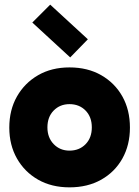

<svg xmlns="http://www.w3.org/2000/svg" viewBox="-20 -793 600 826"><path d="M279 13Q202 13 144 -20Q86 -53 53 -111Q20 -169 20 -244Q20 -320 53 -378Q86 -436 144 -469.5Q202 -503 279 -503Q357 -503 415.5 -469.5Q474 -436 506.5 -378Q539 -320 539 -244Q539 -169 506.5 -111Q474 -53 415.5 -20Q357 13 279 13ZM279 -145Q321 -145 348 -172.5Q375 -200 375 -245Q375 -290 348 -317.5Q321 -345 279 -345Q238 -345 211 -317.5Q184 -290 184 -245Q184 -201 211 -173Q238 -145 279 -145ZM282 -546 119 -696 196 -773 358 -624Z"/></svg>

Font: Gabarito ExtraBold
Style: Regular
Weight: 800
Designer: Leandro Assis / Alvaro Franca / Felipe Casaprima
Foundry: Naipe Foundry
Version: Version 1.000